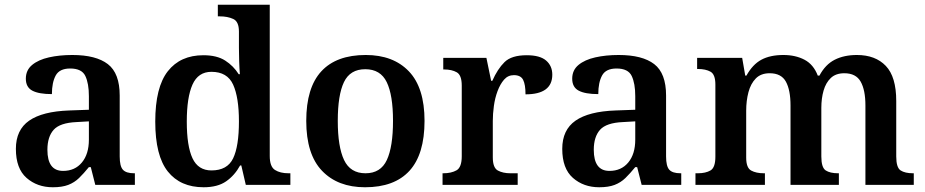

<svg xmlns="http://www.w3.org/2000/svg" viewBox="-20 -780 3902 810"><path d="M203 10Q137 10 92 -29.5Q47 -69 47 -152Q47 -232 103 -271Q159 -310 272 -314L355 -317V-374Q355 -428 340 -459.5Q325 -491 276 -491Q231 -491 215 -461.5Q199 -432 199 -383Q144 -383 116.5 -397.5Q89 -412 89 -448Q89 -484 115.5 -506Q142 -528 186.5 -538Q231 -548 285 -548Q385 -548 435 -509.5Q485 -471 485 -377V-120Q485 -79 498.5 -64Q512 -49 546 -49H549V0H382L363 -75H355Q333 -48 313.5 -29Q294 -10 268 0Q242 10 203 10ZM246 -59Q296 -59 325.5 -94.5Q355 -130 355 -191V-268L303 -265Q233 -262 206.5 -232.5Q180 -203 180 -148Q180 -59 246 -59Z M839 10Q741 10 688 -56.5Q635 -123 635 -267Q635 -412 688 -479.5Q741 -547 838 -547Q895 -547 930 -524.5Q965 -502 987 -467H992Q990 -491 989 -521.5Q988 -552 988 -578V-647Q988 -689 964 -700Q940 -711 907 -711H899V-760H1118V-122Q1118 -77 1140 -63Q1162 -49 1197 -49H1205V0H1017L998 -82H993Q970 -40 934 -15Q898 10 839 10ZM872 -61Q939 -61 963.5 -112Q988 -163 988 -268Q988 -369 963.5 -423Q939 -477 872 -477Q816 -477 792 -423Q768 -369 768 -267Q768 -164 792 -112.5Q816 -61 872 -61Z M1520 10Q1405 10 1338.5 -59.5Q1272 -129 1272 -270Q1272 -410 1335.5 -479Q1399 -548 1523 -548Q1639 -548 1705 -479Q1771 -410 1771 -270Q1771 -129 1707.5 -59.5Q1644 10 1520 10ZM1522 -49Q1586 -49 1612 -105Q1638 -161 1638 -270Q1638 -379 1611.5 -433.5Q1585 -488 1521 -488Q1457 -488 1431 -433.5Q1405 -379 1405 -270Q1405 -161 1431.5 -105Q1458 -49 1522 -49Z M1847 0V-49H1850Q1884 -49 1906 -61.5Q1928 -74 1928 -121V-419Q1928 -463 1907 -475Q1886 -487 1853 -487H1850V-536H2032L2052 -439H2057Q2079 -489 2108.5 -518Q2138 -547 2202 -547Q2258 -547 2284 -524.5Q2310 -502 2310 -465Q2310 -382 2197 -382Q2197 -423 2187 -443Q2177 -463 2148 -463Q2123 -463 2106.5 -444Q2090 -425 2079 -395.5Q2068 -366 2063.5 -332.5Q2059 -299 2059 -270V-116Q2059 -72 2080.5 -60.5Q2102 -49 2133 -49H2164V0Z M2508 10Q2442 10 2397 -29.5Q2352 -69 2352 -152Q2352 -232 2408 -271Q2464 -310 2577 -314L2660 -317V-374Q2660 -428 2645 -459.5Q2630 -491 2581 -491Q2536 -491 2520 -461.5Q2504 -432 2504 -383Q2449 -383 2421.5 -397.5Q2394 -412 2394 -448Q2394 -484 2420.5 -506Q2447 -528 2491.5 -538Q2536 -548 2590 -548Q2690 -548 2740 -509.5Q2790 -471 2790 -377V-120Q2790 -79 2803.5 -64Q2817 -49 2851 -49H2854V0H2687L2668 -75H2660Q2638 -48 2618.5 -29Q2599 -10 2573 0Q2547 10 2508 10ZM2551 -59Q2601 -59 2630.5 -94.5Q2660 -130 2660 -191V-268L2608 -265Q2538 -262 2511.5 -232.5Q2485 -203 2485 -148Q2485 -59 2551 -59Z M2914 0V-49H2924Q2957 -49 2977.5 -61Q2998 -73 2998 -119V-423Q2998 -466 2977.5 -477.5Q2957 -489 2924 -489H2921V-536H3111L3124 -461H3129Q3155 -508 3192 -528Q3229 -548 3285 -548Q3336 -548 3374 -528Q3412 -508 3430 -461H3437Q3462 -508 3501.5 -528Q3541 -548 3595 -548Q3673 -548 3717 -502Q3761 -456 3761 -354V-120Q3761 -73 3779.5 -61Q3798 -49 3832 -49H3835V0H3631V-335Q3631 -400 3611 -435.5Q3591 -471 3542 -471Q3506 -471 3485 -451Q3464 -431 3454.5 -398Q3445 -365 3445 -325V-120Q3445 -73 3463.5 -61Q3482 -49 3516 -49H3519V0H3315V-335Q3315 -400 3295.5 -435.5Q3276 -471 3227 -471Q3190 -471 3168.5 -449Q3147 -427 3137.5 -391Q3128 -355 3128 -313V-115Q3128 -72 3149 -60.5Q3170 -49 3203 -49H3207V0Z"/></svg>

Font: Noto Serif Malayalam SemiBold
Style: Regular
Weight: 600
Designer: Indian type Foundry, Jelle Bosma, Monotype Design Team
Foundry: Monotype Imaging Inc.
Version: Version 2.104; ttfautohint (v1.8.4.7-5d5b)